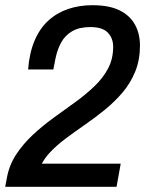

<svg xmlns="http://www.w3.org/2000/svg" viewBox="-27 -718 562 738"><path d="M-7 0 -1 -32Q8 -83 35 -124Q62 -165 99 -199.5Q136 -234 178 -264.5Q220 -295 261 -324.5Q302 -354 335.5 -386Q369 -418 388.5 -455Q408 -492 408 -538Q408 -571 387.5 -592.5Q367 -614 320 -614Q278 -614 250.5 -598Q223 -582 208 -554.5Q193 -527 186 -492L178 -451H81Q86 -515 106 -562Q126 -609 159 -639Q192 -669 235 -683.5Q278 -698 328 -698Q393 -698 433 -678Q473 -658 492 -623Q511 -588 511 -543Q511 -488 493 -443.5Q475 -399 444.5 -363Q414 -327 376.5 -296.5Q339 -266 300 -239Q261 -212 225.5 -185.5Q190 -159 163 -130Q154 -120 146.5 -109.5Q139 -99 134 -89H437L421 0Z"/></svg>

Font: Archivo SemiCondensed Medium
Style: Italic
Weight: 500
Width: 4
Italic angle: -10°
Designer: Hector Gatti
Foundry: Omnibus-Type
Version: Version 2.001